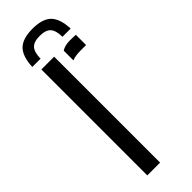

<svg xmlns="http://www.w3.org/2000/svg" viewBox="-251 -755 769 769"><g transform="rotate(-45 133.0 -370.5)"><path d="M53.7 0V-600H126.2V0ZM170.3 -535.1V-589.8Q187.4 -601.6 217.3 -601.6Q225.9 -601.6 234.8 -601.2Q243.6 -600.8 249.6 -600.6V-542.6H218.1Q189.2 -542.6 170.3 -535.1ZM144.1 -740.7Q199.8 -740.7 224.9 -715.8Q250 -690.9 252.6 -632.8H206.1Q205.7 -669.1 191.6 -684.5Q177.5 -699.9 144.1 -699.9Q110.7 -699.9 96.6 -684.5Q82.5 -669.1 82.1 -632.8H35.2Q37.7 -690.9 63 -715.8Q88.3 -740.7 144.1 -740.7Z"/></g></svg>

Font: Big Shoulders Stencil Thin
Style: Regular
Weight: 100
Designer: Patric King
Foundry: XO Type Co
Version: Version 2.001